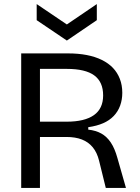

<svg xmlns="http://www.w3.org/2000/svg" viewBox="-20 -922 687 942"><path d="M84 0V-660H314Q364 -660 405.5 -652Q447 -644 479.5 -628Q512 -612 534 -589Q556 -566 568 -535Q580 -504 580 -467Q580 -433 569.5 -404Q559 -375 538 -353Q517 -331 486 -317.5Q455 -304 413 -298V-286Q450 -282 477 -267Q504 -252 523.5 -223Q543 -194 556 -147L598 0H499L466 -134Q456 -174 435 -199.5Q414 -225 382 -237.5Q350 -250 306 -250H176V0ZM176 -325H307Q395 -325 440.5 -357Q486 -389 486 -454Q486 -520 442.5 -552Q399 -584 308 -584H176ZM160 -902 308 -802 455 -902V-823L308 -723L160 -823Z"/></svg>

Font: Bricolage Grotesque 18pt
Style: Regular
Weight: 400
Version: Version 1.001;gftools[0.9.33.dev8+g029e19f]